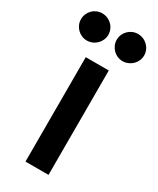

<svg xmlns="http://www.w3.org/2000/svg" viewBox="-239 -886 778 948"><g transform="rotate(30 150.0 -412.0)"><path d="M46.9 -668.9C89.8 -668.9 125.5 -704.1 125.5 -746.1C125.5 -789.6 89.8 -823.7 46.9 -823.7C4.4 -823.7 -30.3 -789.6 -30.3 -746.1C-30.3 -704.1 4.4 -668.9 46.9 -668.9ZM250.5 -668.9C293.9 -668.9 329.6 -704.1 329.6 -746.1C329.6 -789.6 293.9 -823.7 250.5 -823.7C208.5 -823.7 173.3 -789.6 173.3 -746.1C173.3 -704.1 208.5 -668.9 250.5 -668.9ZM84 0H215.3V-595.2H84Z"/></g></svg>

Font: Now ExtraBold
Style: Regular
Weight: 800
Designer: Alfredo Marco Pradil
Foundry: Alfredo Marco Pradil
Version: Version 1.200;hotconv 1.0.109;makeotfexe 2.5.65596